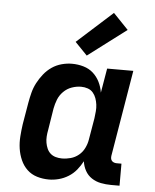

<svg xmlns="http://www.w3.org/2000/svg" viewBox="-55 -822 709 877"><g transform="rotate(5 300.0 -384.0)"><path d="M202 8Q173 8 147 0Q121 -8 102 -26Q83 -44 72 -69Q61 -94 57 -121Q53 -148 55 -176.5Q57 -205 61 -233L78 -333Q82 -356 88 -379.5Q94 -403 105.5 -425Q117 -447 133 -467Q149 -487 169.5 -501Q190 -515 214 -521.5Q238 -528 261 -528Q289 -528 314.5 -520.5Q340 -513 358.5 -496.5Q377 -480 388.5 -457Q400 -434 404 -408L423 -520H543L477 -125Q476 -118 477 -112Q478 -106 482 -101.5Q486 -97 492 -95Q498 -93 504 -93H526V8H487Q463 8 440 3.5Q417 -1 398 -13.5Q379 -26 368 -46Q357 -66 354 -89Q343 -68 327.5 -49Q312 -30 291 -17Q270 -4 247 2Q224 8 202 8ZM253 -93Q273 -93 293 -98.5Q313 -104 329.5 -117.5Q346 -131 355.5 -150.5Q365 -170 368 -189L385 -289Q387 -305 388.5 -321Q390 -337 388 -352Q386 -367 381 -381Q376 -395 366.5 -406Q357 -417 342.5 -422Q328 -427 312 -427Q291 -427 269.5 -419.5Q248 -412 231.5 -395.5Q215 -379 207 -358.5Q199 -338 195 -317L179 -217Q176 -202 175 -187Q174 -172 176.5 -158Q179 -144 184.5 -131.5Q190 -119 200 -110Q210 -101 224 -97Q238 -93 253 -93ZM325 -571 269 -629 432 -776 501 -704Z"/></g></svg>

Font: Iosevka HT Extended
Style: Bold Italic
Weight: 700
Width: 7
Italic angle: -9°
Monospace: yes
Designer: Belleve Invis
Foundry: Belleve Invis
Version: Version 32.3.0; ttfautohint (v1.8.4)